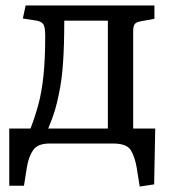

<svg xmlns="http://www.w3.org/2000/svg" viewBox="-20 -527 638 705"><path d="M493 158 482 89Q475 48 460 24Q445 0 395 0H162Q118 0 101.5 24.5Q85 49 79 86L68 155H14V-55H92Q109 -99 121 -143.5Q133 -188 139.5 -248Q146 -308 146 -395Q146 -424 140.5 -435.5Q135 -447 116 -451L64 -459L74 -507H547V-458L498 -449Q479 -446 474 -437.5Q469 -429 469 -414V-55H550L546 150ZM157 -55H376V-451H216Q216 -362 211.5 -296.5Q207 -231 196 -181Q190 -150 181.5 -121.5Q173 -93 157 -55Z"/></svg>

Font: Text Regular
Style: Regular
Weight: 400
Designer: Latin by Veronika Burian and Jose Scaglione. Greek by Irene Vlachou. Cyrillic by Vera Evstafieva.
Foundry: TypeTogether
Version: Version 3.002